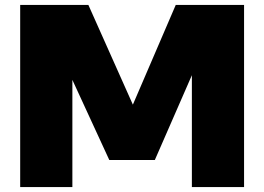

<svg xmlns="http://www.w3.org/2000/svg" viewBox="-20 -760 1073 780"><path d="M62 0V-740H339L532 -307.5H508L694 -740H971.5V0H759.5V-549.5H801L609 -110H424L221.5 -549.5H274V0Z"/></svg>

Font: Encode Sans SemiExpanded Black
Style: Regular
Weight: 900
Width: 6
Designer: Multiple Designers
Foundry: Impallari Type
Version: Version 3.002